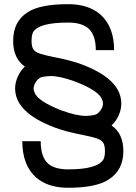

<svg xmlns="http://www.w3.org/2000/svg" viewBox="-20 -805 648 912"><path d="M388.2 -254.4Q402.8 -254.4 426 -258.5Q449.2 -262.7 464.4 -292Q469.2 -302.7 469.2 -313Q469.2 -321.8 465.8 -329.6Q453.6 -372.6 338.4 -417Q266.1 -443.8 221.2 -443.8Q206.5 -443.8 183.1 -439.9Q159.7 -436 145 -406.2Q139.6 -395 139.6 -384.8Q139.6 -376.5 143.1 -368.7Q155.3 -326.2 270 -281.2Q343.3 -254.4 388.2 -254.4ZM303.7 86.9Q207 86.9 150.9 37.6Q86.4 -20 85.9 -134.3H173.3Q173.3 -59.6 208.5 -27.8Q240.2 -0.5 303.7 -0.5Q440.4 -0.5 470.2 -45.9Q478.5 -59.1 478.5 -87.4Q478.5 -113.3 470.7 -126.5Q462.9 -139.6 439.2 -147.7Q415.5 -155.8 370.1 -164.6Q290 -180.2 238.8 -199.7Q51.8 -270.5 51.8 -384.8Q51.8 -413.1 64.7 -441.4Q77.6 -469.7 98.1 -488.8Q42.5 -527.3 42.5 -610.8Q42.5 -703.6 111.8 -747.1Q169.9 -785.2 303.7 -785.2Q399.9 -785.2 456.5 -736.3Q522 -678.7 522 -566.9H435.1Q435.1 -639.2 399.4 -670.4Q367.7 -697.8 303.7 -697.8Q165.5 -697.8 138.2 -653.8Q129.9 -640.1 129.9 -610.8Q129.9 -585 137.7 -571.8Q145.5 -558.6 168.7 -550.5Q191.9 -542.5 237.3 -533.7Q318.4 -518.1 368.7 -499Q556.2 -428.2 556.2 -313Q556.2 -284.7 543.5 -256.6Q530.8 -228.5 509.8 -209Q565.9 -170.9 565.9 -87.4Q565.9 3.4 496.6 47.4Q437 86.9 303.7 86.9Z"/></svg>

Font: Qaz
Style: Regular
Weight: 400
Designer: GGBotNet
Foundry: f0n7
Version: 0.70